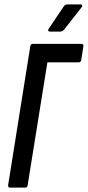

<svg xmlns="http://www.w3.org/2000/svg" viewBox="-20 -855 400 875"><path d="M26 0Q16 0 17 -11L118 -644Q120 -655 129 -655H350Q362 -655 360 -644L350 -581Q348 -571 339 -571H196L106 -11Q105 0 96 0ZM207 -711Q202 -711 200 -715Q198 -719 202 -724L270 -825Q277 -835 287 -835H347Q353 -835 354.5 -831Q356 -827 352 -822L273 -721Q265 -711 255 -711Z"/></svg>

Font: Sofia Sans Extra Condensed SemiBold
Style: Italic
Weight: 600
Italic angle: -9°
Designer: Botio Nikoltchev, Ani Petrova
Foundry: lettersoup
Version: Version 4.101